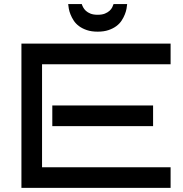

<svg xmlns="http://www.w3.org/2000/svg" viewBox="-20 -912 888 932"><path d="M808.1 0H84V-700.2H808.1V-600.1H184.1V-100.1H808.1ZM723.1 -299.8H233.9V-399.9H723.1ZM597.2 -892.1Q596.7 -883.3 594.2 -869.9Q591.8 -856.4 585.9 -841.8Q580.1 -827.1 570.3 -812Q560.5 -796.9 544.7 -785.2Q528.8 -773.4 506.6 -765.9Q484.4 -758.3 454.1 -758.3Q423.8 -758.3 401.6 -765.9Q379.4 -773.4 363.5 -785.2Q347.7 -796.9 337.9 -812Q328.1 -827.1 322.3 -841.8Q316.4 -856.4 314 -869.9Q311.5 -883.3 311 -892.1H377Q378.9 -885.7 383.5 -876.7Q388.2 -867.7 396.7 -859.6Q405.3 -851.6 419.2 -845.9Q433.1 -840.3 454.1 -840.3Q475.1 -840.3 489 -845.9Q502.9 -851.6 511.7 -859.6Q520.5 -867.7 524.9 -876.7Q529.3 -885.7 531.2 -892.1Z"/></svg>

Font: Bruno Ace SC
Style: Regular
Weight: 400
Designer: Astigmatic (AOETI)
Foundry: Astigmatic (AOETI)
Version: Version 1.000